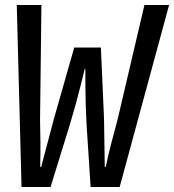

<svg xmlns="http://www.w3.org/2000/svg" viewBox="-20 -747 696 767"><path d="M66 0 47 -727H145.5L140 -268.5Q141 -221.5 141.5 -177.8Q142 -134 140.5 -80.5H144.5L196 -274.5L276.5 -557H383L395.5 -274.5L398.5 -80.5H402.5Q414 -135.5 425.5 -178.5Q437 -221.5 449.5 -268.5L557 -727H655.5L458 0H342L325.5 -254Q323.5 -293.5 322.5 -328.2Q321.5 -363 321.2 -398Q321 -433 321 -471.5H318.5Q311 -440.5 302 -404.8Q293 -369 282.5 -330.8Q272 -292.5 260.5 -254L182 0Z"/></svg>

Font: Spline Sans Mono
Style: Italic
Weight: 400
Italic angle: -4°
Monospace: yes
Designer: Eben Sorkin, Mirko Velimirovic
Foundry: Sorkin Type
Version: Version 1.004